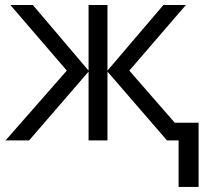

<svg xmlns="http://www.w3.org/2000/svg" viewBox="-20 -555 820 759"><path d="M109.9 -535.2 330.1 -275.9V-535.2H404.8V-275.9L626 -535.2H714.8L491.2 -275.9L670.9 -69.8H765.1V184.1H686V0H640.1L404.8 -272V0H330.1V-272L95.2 0H2L244.1 -275.9L21 -535.2Z"/></svg>

Font: OpenSansEmoji
Style: Regular
Weight: 400
Foundry: MorbZ
Version: Version 1.000;PS 001.000;hotconv 1.0.70;makeotf.lib2.5.58329